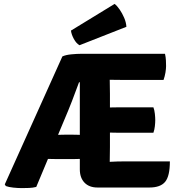

<svg xmlns="http://www.w3.org/2000/svg" viewBox="-20 -959 926 985"><path d="M300 -669.5Q317.5 -677.5 345.5 -680.2Q373.5 -683 396.5 -683H492.5L391.5 -537H385.5Q369.5 -492.5 349.5 -441Q329.5 -389.5 310.5 -345.5L166 0Q148 4.5 129.5 5.2Q111 6 92 6Q72 6 48.2 3.5Q24.5 1 10 -4.5L4.5 -13ZM266.5 -143Q255.5 -143 239 -143.5Q222.5 -144 211.5 -144H146.5L201 -267H261.5Q273 -267 286.5 -267.5Q300 -268 311.5 -268H354Q361.5 -268 370.5 -267.8Q379.5 -267.5 388.5 -267.2Q397.5 -267 405 -267H464V-144H405.5Q398.5 -144 389.5 -143.8Q380.5 -143.5 371.5 -143.2Q362.5 -143 355 -143ZM389.5 -676 396.5 -683H543V-551.5Q543 -530.5 543.5 -514Q544 -497.5 544 -477V-203.5Q544 -184.5 543.5 -167.5Q543 -150.5 543 -130V3H480.5Q437.5 3 413.5 -22Q389.5 -47 389.5 -90.5ZM767 -408.5Q772.5 -394 774.5 -375Q776.5 -356 776.5 -343Q776.5 -329.5 774.5 -311.5Q772.5 -293.5 767 -278H611.5Q599.5 -278 577 -278.2Q554.5 -278.5 531 -279Q507.5 -279.5 491.5 -280V-406.5Q507.5 -407 531 -407.5Q554.5 -408 577 -408.2Q599.5 -408.5 611.5 -408.5ZM826.5 -683Q830.5 -665 831.2 -649.2Q832 -633.5 832 -620Q832 -606.5 828.8 -586.8Q825.5 -567 819 -549H611.5Q599.5 -549 577 -549.2Q554.5 -549.5 531 -550Q507.5 -550.5 491.5 -551V-683ZM851.5 -131Q851.5 -55.5 827.2 -26.2Q803 3 746.5 3H491.5V-126Q524 -127.5 552.2 -129.2Q580.5 -131 617 -131ZM568 -939Q580.5 -929.5 593.8 -910.2Q607 -891 617 -867.8Q627 -844.5 628.5 -821.5L388 -727Q371.5 -736 359 -759Q346.5 -782 344 -802Z"/></svg>

Font: Signika
Style: Bold
Weight: 700
Designer: Anna Giedry
Foundry: Anna Giedry
Version: Version 2.001